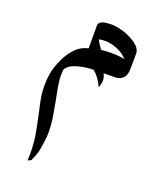

<svg xmlns="http://www.w3.org/2000/svg" viewBox="-144 -405 794 958"><g transform="rotate(20 253.0 74.5)"><path d="M407 -276Q446 -251 446 -220L445 -137Q445 -108 430 -91.5Q415 -75 387 -74H326Q336 -58 336 -39Q336 -26 332.5 -14.5Q329 -3 327 0Q308 -45 274 -73Q228 -72 187 -60Q146 -48 132 -22Q130 -2 130 7Q130 40 142 100L148 131Q159 188 164.5 225Q170 262 170 295Q170 319 168 331Q164 367 158.5 394.5Q153 422 136 457L119 465Q120 453 120 428Q120 376 112.5 331Q105 286 87 205Q78 168 74 141Q70 114 70 85Q70 52 75 22Q80 -10 96 -46Q113 -89 142 -122Q171 -155 214 -165V-265Q214 -268 213.5 -280Q213 -292 218.5 -299.5Q224 -307 237 -311Q255 -316 283 -316Q302 -316 322 -311Q369 -301 407 -276ZM278 -228Q258 -228 246 -224Q262 -196 275 -179Q300 -182 328 -182Q373 -182 401 -175Q377 -201 343.5 -214.5Q310 -228 278 -228Z"/></g></svg>

Font: Katibeh
Style: Regular
Weight: 400
Designer: Arabic design by Kourosh Beigpour, Latin design by Eduardo Tunni, engineering by Lasse Fister
Version: Version 1.0010g